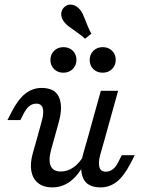

<svg xmlns="http://www.w3.org/2000/svg" viewBox="-20 -814 627 847"><path d="M140.2 -356.8Q123.3 -356.8 109.6 -346Q96 -335.2 84.8 -313.6L70 -284.2H12.8L30.9 -319.6Q59.7 -375.6 91.7 -400.9Q123.7 -426.1 163.6 -426.1Q223.1 -426.1 240.6 -384.5Q258.2 -342.9 239.4 -275.7L220.4 -206.7H144.2L164.7 -281.5Q174.3 -316.8 168.6 -336.8Q162.8 -356.8 140.2 -356.8ZM247.8 -57.4Q277.9 -57.4 303.9 -75.5Q329.9 -93.6 349.6 -128.2L351.4 -90.7Q324.1 -38.7 288.9 -13Q253.7 12.7 210.2 12.7Q172.3 12.7 148.2 -6.3Q124.2 -25.3 118.2 -59.8Q112.2 -94.2 125.1 -139.6L144.2 -206.7H220.4L206.2 -155.8Q192.8 -108.1 203.5 -82.8Q214.2 -57.4 247.8 -57.4ZM424.8 -413.4H501L443.6 -206.7H367.4ZM446.9 -56.6Q463.8 -56.6 477.8 -67.4Q491.8 -78.2 502.3 -99.8L517 -129.2H574.3L556.1 -93.8Q527.3 -37.8 495.4 -12.5Q463.4 12.7 423.5 12.7Q364 12.7 346.5 -28.9Q328.9 -70.5 347.6 -137.7L367.4 -206.7H443.6L422.4 -131.9Q412.8 -96.6 418.5 -76.6Q424.2 -56.6 446.9 -56.6ZM375.6 -549.7Q375.6 -573.7 391.8 -589.8Q407.9 -606 433.3 -606Q458.5 -606 474.5 -590Q490.6 -574 490.6 -550.2Q490.6 -525.6 474.4 -509.5Q458.2 -493.3 432.8 -493.3Q407.6 -493.3 391.6 -509.3Q375.6 -525.3 375.6 -549.7ZM202.4 -549.7Q202.4 -573.7 218.5 -589.8Q234.7 -606 260 -606Q285.3 -606 301.3 -590Q317.3 -574 317.3 -550.2Q317.3 -525.6 301.1 -509.5Q285 -493.3 259.6 -493.3Q234.4 -493.3 218.4 -509.3Q202.4 -525.3 202.4 -549.7ZM307.8 -679.8Q291.5 -690.7 281.8 -698.5Q272 -706.3 263.9 -716.1Q249.6 -733.1 250.1 -752.9Q250.7 -772.6 266.9 -785.5Q281 -796.9 299.6 -792.8Q318.3 -788.8 332.6 -771.8Q340 -763.4 345.9 -750.4Q351.9 -737.5 357.7 -722.2Q362.5 -709.3 368.8 -694.3Q375.1 -679.4 383.1 -665.5L355.6 -643Q344.8 -652.9 332 -662.3Q319.1 -671.7 307.8 -679.8Z"/></svg>

Font: Playfair Micro SmCond SmLight
Style: Italic
Weight: 360
Width: 4
Italic angle: -15.6°
Designer: Claus Eggers Sørensen
Foundry: Claus Eggers Sørensen
Version: Version 2.203;Glyphs 3.3 (3326)